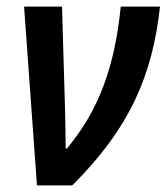

<svg xmlns="http://www.w3.org/2000/svg" viewBox="-20 -562 505 582"><path d="M92 0H199C373 -173 442 -333 465 -542H346C328 -361 280 -228 183 -112H179C179 -144 178 -198 177 -236L168 -542H53Z"/></svg>

Font: Noto Sans SemiCondensed SemiBold
Style: Italic
Weight: 600
Width: 4
Italic angle: -12°
Designer: Monotype Design Team
Foundry: Monotype Imaging Inc.
Version: Version 2.013